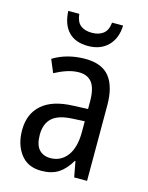

<svg xmlns="http://www.w3.org/2000/svg" viewBox="-114 -812 688 893"><g transform="rotate(15 230.0 -365.5)"><path d="M236 -546Q318 -546 354.5 -499.5Q391 -453 391 -363V0H329L315 -75H312Q287 -32 254.5 -11Q222 10 172 10Q107 10 72.5 -35.5Q38 -81 38 -150Q38 -229 89 -273.5Q140 -318 239 -321L309 -324V-359Q309 -422 288 -450Q267 -478 225 -478Q197 -478 168 -468.5Q139 -459 109 -443L83 -505Q115 -525 154 -535.5Q193 -546 236 -546ZM252 -262Q183 -259 153 -231Q123 -203 123 -151Q123 -103 143 -80.5Q163 -58 198 -58Q248 -58 278.5 -98Q309 -138 309 -213V-265ZM366 -741Q364 -679 328 -643Q292 -607 232 -607Q171 -607 138 -641.5Q105 -676 102 -741H155Q159 -703 179 -687Q199 -671 234 -671Q267 -671 288 -687Q309 -703 313 -741Z"/></g></svg>

Font: Noto Sans Gurmukhi Condensed
Style: Regular
Weight: 400
Width: 3
Designer: Jelle Bosma - Monotype Design Team
Foundry: Monotype Imaging Inc.
Version: Version 2.004; ttfautohint (v1.8.4.7-5d5b)